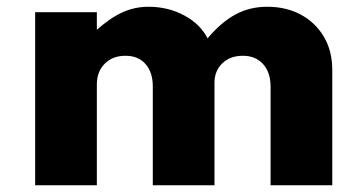

<svg xmlns="http://www.w3.org/2000/svg" viewBox="-20 -548 1078 568"><path d="M84 0H266.5V-298.5Q266.5 -336 289.8 -359.5Q313 -383 351 -383Q389.5 -383 410.8 -358.2Q432 -333.5 432 -293V0H614.5V-303Q614.5 -338 637.5 -360.5Q660.5 -383 698.5 -383Q736 -383 758.2 -358.5Q780.5 -334 780.5 -291.5V0H963V-341Q963 -397.5 938 -439.5Q913 -481.5 869.8 -504.8Q826.5 -528 770.5 -528Q718.5 -528 676.2 -505Q634 -482 594 -434.5Q572.5 -477 524.8 -502.5Q477 -528 419.5 -528Q379 -528 343.2 -512Q307.5 -496 266.5 -460V-512H84Z"/></svg>

Font: Spartan ExtraBold
Style: Regular
Weight: 800
Designer: Matt Bailey, Mirko Velimirovic
Foundry: Matt Bailey
Version: Version 1.003; ttfautohint (v1.8.3)